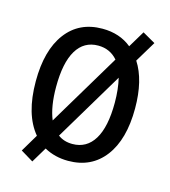

<svg xmlns="http://www.w3.org/2000/svg" viewBox="-97 -655 694 783"><g transform="rotate(15 250.0 -263.0)"><path d="M414 -457Q460 -386 460 -267Q460 -136 404.5 -63Q349 10 251 10Q195 10 150 -15L111 50L58 18L102 -56Q40 -130 40 -270Q40 -401 95 -474Q150 -547 248 -547Q321 -547 371 -506L413 -576L467 -545ZM148 -133 331 -439Q299 -476 249 -476Q189 -476 157.5 -423.5Q126 -371 126 -269Q126 -186 148 -133ZM363 -371 189 -80Q214 -61 250 -61Q310 -61 342 -113.5Q374 -166 374 -268Q374 -325 363 -371Z"/></g></svg>

Font: Noto Sans Mono UI Cond
Style: Regular
Weight: 400
Width: 3
Monospace: yes
Designer: Monotype Design team
Foundry: Monotype Imaging Inc.
Version: Version 1.000